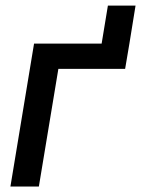

<svg xmlns="http://www.w3.org/2000/svg" viewBox="-20 -682 516 702"><path d="M351.6 -522.5 374.5 -661.6H475.6L453.1 -522.5ZM453.1 -522.5 437.5 -430.2H193.4L122.1 0H18.1L104.5 -522.5Z"/></svg>

Font: Inter 28pt Medium
Style: Italic
Weight: 500
Italic angle: -9.3988°
Designer: Rasmus Andersson
Foundry: rsms
Version: Version 4.001;git-66647c0bb